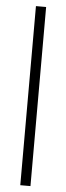

<svg xmlns="http://www.w3.org/2000/svg" viewBox="-58 -740 311 900"><g transform="rotate(5 97.5 -289.5)"><path d="M121.6 131.8H73.7V-710.9H121.6Z"/></g></svg>

Font: RobotoCondensed-Light
Style: Light
Weight: 300
Designer: Google
Version: Version 1.200311; 2013